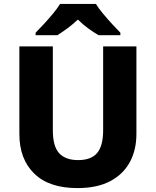

<svg xmlns="http://www.w3.org/2000/svg" viewBox="-20 -951 796 981"><path d="M677 -267Q677 -185 643.5 -123Q610 -61 543.5 -25.5Q477 10 375 10Q231 10 155 -64Q79 -138 79 -266V-714H250V-285Q250 -203 282.5 -168Q315 -133 379 -133Q446 -133 476.5 -169.5Q507 -206 507 -286V-714H677ZM470 -931Q484 -908 507 -880.5Q530 -853 553.5 -827.5Q577 -802 595 -784V-771H484Q458 -786 430.5 -806Q403 -826 378 -851Q351 -826 325.5 -807Q300 -788 273 -771H162V-784Q181 -803 204.5 -828.5Q228 -854 250.5 -881Q273 -908 287 -931Z"/></svg>

Font: Noto Sans Sinhala ExtraBold
Style: Regular
Weight: 800
Designer: Jelle Bosma - Monotype Design Team
Foundry: Monotype Imaging Inc.
Version: Version 2.006; ttfautohint (v1.8.4.7-5d5b)